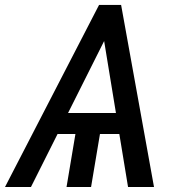

<svg xmlns="http://www.w3.org/2000/svg" viewBox="-47 -747 698 767"><path d="M464.5 0 429.7 -211.6H352.3L316.8 0H218.8L254.3 -211.6H182.9L76.7 0H-27L348.7 -727.3H436.8L568.2 0ZM416.2 -295.5 369 -583.1 224.8 -295.5Z"/></svg>

Font: Karasuma Gothic
Style: Italic
Weight: 400
Italic angle: -9.39999°
Designer: Rasmus Andersson / Ryoko Nishizuka
Foundry: Genbu
Version: Version 1.00